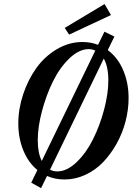

<svg xmlns="http://www.w3.org/2000/svg" viewBox="-20 -887 665 963"><path d="M326.7 -713.4 304.7 -747.1 504.4 -866.7 536.6 -811.5ZM186 56.6 136.7 29.3 167.5 -34.2Q121.6 -71.8 96.7 -133.3Q71.8 -194.8 71.8 -267.6Q71.8 -340.8 96.2 -414.1Q120.6 -487.3 162.1 -545.4Q203.6 -603.5 264.6 -639.9Q325.7 -676.3 393.1 -676.3Q436 -676.3 471.7 -662.1L503.9 -728L553.7 -703.6L520.5 -635.7Q570.8 -598.6 597.9 -534.9Q625 -471.2 625 -395.5Q625 -336.9 609.6 -277.8Q594.2 -218.8 565.2 -166.7Q536.1 -114.7 497.6 -74.2Q459 -33.7 408.4 -10.3Q357.9 13.2 303.7 13.2Q256.3 13.2 215.8 -4.4ZM169.4 -183.6Q169.4 -119.6 189.5 -79.6L458 -633.3Q441.9 -640.6 425.3 -640.6Q376.5 -640.6 328.1 -594.2Q279.8 -547.9 245.8 -479Q211.9 -410.2 190.7 -330.3Q169.4 -250.5 169.4 -183.6ZM267.1 -27.3Q315.9 -27.3 364.3 -73.7Q412.6 -120.1 446.8 -189Q481 -257.8 502.2 -337.6Q523.4 -417.5 523.4 -484.4Q523.4 -552.2 500.5 -593.3L231 -36.1Q247.1 -27.3 267.1 -27.3Z"/></svg>

Font: Elstob 18pt SemiBold
Style: Italic
Weight: 600
Italic angle: -20°
Designer: Peter S. Baker
Version: Version 1.015